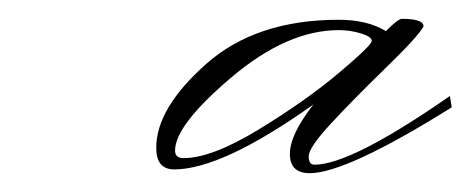

<svg xmlns="http://www.w3.org/2000/svg" viewBox="-20 -466 500 204"><path d="M175 -298Q205 -298 255 -328.5Q305 -359 340 -388.5Q375 -418 375 -422.5Q375 -427 363.5 -430.5Q352 -434 340 -434Q285 -434 225.5 -383.5Q166 -333 166 -306Q166 -298 175 -298ZM390 -433Q403 -446 407 -446Q430 -446 430 -438Q425 -428 389.5 -393.5Q354 -359 331 -334Q308 -309 308 -300Q308 -291 314 -291Q353 -291 458 -364L460 -352Q348 -282 309 -282Q288 -282 288 -302.5Q288 -323 313 -355Q216 -286 165 -286Q146 -286 146 -309Q146 -351 199 -398Q252 -445 340 -445Q370 -445 390 -433Z"/></svg>

Font: Monsieur La Doulaise
Style: Regular
Weight: 400
Designer: Alejandro Paul
Foundry: Alejandro Paul
Version: Version 1.000